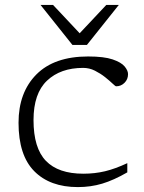

<svg xmlns="http://www.w3.org/2000/svg" viewBox="-20 -752 586 782"><path d="M339 -522Q403.5 -522 438.8 -510Q474 -498 487.8 -481.2Q501.5 -464.5 501.5 -450Q501.5 -429 487.2 -414.8Q473 -400.5 453 -400.5Q450 -400.5 438.2 -411.8Q426.5 -423 408 -437.8Q389.5 -452.5 366.8 -464Q344 -475.5 318.5 -475.5Q226.5 -475.5 171.5 -423.5Q116.5 -371.5 116.5 -263Q116.5 -149 167 -96.8Q217.5 -44.5 319.5 -44.5Q366 -44.5 407.8 -54.5Q449.5 -64.5 498.5 -87.5V-50Q443 -18 396.2 -4Q349.5 10 297 10Q183.5 10 119.5 -54.8Q55.5 -119.5 55.5 -252Q55.5 -375.5 128.2 -448.8Q201 -522 339 -522ZM464 -732 334 -569H275L145 -732H196L304.5 -616.5L413 -732Z"/></svg>

Font: Newsreader Caption Light
Style: Regular
Weight: 300
Designer: Hugues Gentile
Foundry: Production Type
Version: Version 1.001